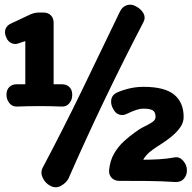

<svg xmlns="http://www.w3.org/2000/svg" viewBox="-20 -759 827 827"><path d="M89 -582 62 -573Q45 -566 29.5 -573Q14 -580 7 -598L6 -600Q-2 -619 4 -634.5Q10 -650 28 -658L109 -696Q128 -705 148 -705H167Q187 -705 199 -693Q211 -681 211 -661V-396H247Q267 -396 279 -384Q291 -372 291 -352V-349Q291 -329 278.5 -314Q266 -299 246 -300Q198 -302 150 -302Q102 -302 52 -300Q31 -300 19.5 -316Q8 -332 8 -349V-352Q8 -372 20 -384Q32 -396 52 -396H89ZM493 20Q473 20 460.5 6.5Q448 -7 450 -27Q454 -68 472 -98.5Q490 -129 514.5 -151Q539 -173 560 -188Q581 -204 602 -214Q623 -224 636.5 -233.5Q650 -243 650 -255Q650 -277 637.5 -284Q625 -291 598 -291Q583 -291 566.5 -285.5Q550 -280 527 -269Q510 -260 493.5 -265.5Q477 -271 468 -289L463 -299Q456 -317 460 -333.5Q464 -350 481 -359Q504 -370 535 -377.5Q566 -385 598 -385Q689 -385 730 -351.5Q771 -318 771 -255Q771 -231 756 -210Q741 -189 719 -171Q697 -153 674 -138.5Q651 -124 636 -113Q622 -103 612 -92Q602 -81 597 -71Q631 -71 665 -73Q699 -75 732 -81Q753 -85 769 -66.5Q785 -48 785 -27V-24Q785 -4 772 11Q759 26 735 25Q674 21 614 20.5Q554 20 493 20ZM196 41Q175 30 164 7Q153 -16 164 -37Q253 -205 334.5 -373Q416 -541 497 -710Q507 -730 526 -736.5Q545 -743 565 -732Q588 -720 598 -701.5Q608 -683 598 -664Q510 -495 429.5 -327Q349 -159 275 10Q265 29 242.5 41.5Q220 54 196 41Z"/></svg>

Font: Winky Sans ExtraBold
Style: Regular
Weight: 800
Designer: Simon Atzbach
Foundry: typofactur
Version: Version 1.205